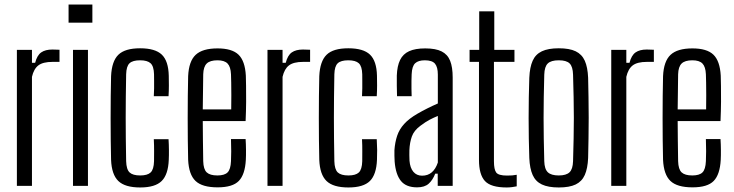

<svg xmlns="http://www.w3.org/2000/svg" viewBox="-20 -820 3240 847"><path d="M54.5 0V-600H121V-543H135Q143.5 -576 161.8 -588.8Q180 -601.5 211 -601.5Q219 -601.5 227.8 -601Q236.5 -600.5 242.5 -600.5V-547H211.5Q169.5 -547 149.2 -531.5Q129 -516 121 -481V0Z M282.5 -720V-800H387.5V-720ZM302 0V-600H368V0Z M658.5 -395.5Q659.5 -412.5 659.8 -430Q660 -447.5 659.8 -464Q659.5 -480.5 659.5 -492.5Q658.5 -528 644.2 -541Q630 -554 598 -554Q565.5 -554 551.5 -541Q537.5 -528 536.5 -492.5Q535.5 -439 535 -392.2Q534.5 -345.5 534.5 -300.5Q534.5 -255.5 535 -209Q535.5 -162.5 536.5 -109Q537.5 -72.5 551.8 -59.2Q566 -46 598.5 -46Q630.5 -46 644.5 -59.2Q658.5 -72.5 659.5 -109Q659.5 -128.5 659.8 -152.5Q660 -176.5 658.5 -206H723.5Q725 -183.5 725.2 -159Q725.5 -134.5 724.5 -115Q722 -50 693.2 -21.5Q664.5 7 598.5 7Q531.5 7 502 -21.5Q472.5 -50 470 -115Q469 -155.5 468.5 -202.5Q468 -249.5 468 -298.8Q468 -348 468.5 -395.5Q469 -443 470 -484Q473 -550 502.2 -578.5Q531.5 -607 598 -607Q664.5 -607 693.8 -579Q723 -551 724.5 -486Q725 -466.5 725 -442.5Q725 -418.5 723.5 -395.5Z M940 6.5Q872 6.5 842.5 -21.8Q813 -50 810 -115Q809 -155.5 808.5 -202.2Q808 -249 808 -298.5Q808 -348 808.5 -395.5Q809 -443 810 -484Q813 -550 843.2 -578.2Q873.5 -606.5 939.5 -606.5Q1003.5 -606.5 1032.2 -578.8Q1061 -551 1064.5 -486.5Q1065 -471 1065.5 -441Q1066 -411 1065.8 -371.2Q1065.5 -331.5 1063.5 -286H874.5Q874.5 -245 875.2 -201.5Q876 -158 876.5 -109Q877.5 -73 892 -59.5Q906.5 -46 939 -46Q970.5 -46 984 -59.5Q997.5 -73 999 -109Q1000 -127.5 1000 -152Q1000 -176.5 999 -206.5H1063.5Q1065 -184 1065.2 -159.2Q1065.5 -134.5 1064.5 -115Q1061 -50 1033.5 -21.8Q1006 6.5 940 6.5ZM874.5 -337.5H1000Q1000.5 -369.5 1000.5 -400.2Q1000.5 -431 1000 -455.5Q999.5 -480 999 -492.5Q997.5 -525.5 983.8 -539.8Q970 -554 939.5 -554Q906.5 -554 892 -539.8Q877.5 -525.5 876.5 -492.5Q876 -449.5 875.5 -411.8Q875 -374 874.5 -337.5Z M1160 0V-600H1226.5V-543H1240.5Q1249 -576 1267.2 -588.8Q1285.5 -601.5 1316.5 -601.5Q1324.5 -601.5 1333.2 -601Q1342 -600.5 1348 -600.5V-547H1317Q1275 -547 1254.8 -531.5Q1234.5 -516 1226.5 -481V0Z M1577 -395.5Q1578 -412.5 1578.2 -430Q1578.5 -447.5 1578.2 -464Q1578 -480.5 1578 -492.5Q1577 -528 1562.8 -541Q1548.5 -554 1516.5 -554Q1484 -554 1470 -541Q1456 -528 1455 -492.5Q1454 -439 1453.5 -392.2Q1453 -345.5 1453 -300.5Q1453 -255.5 1453.5 -209Q1454 -162.5 1455 -109Q1456 -72.5 1470.2 -59.2Q1484.5 -46 1517 -46Q1549 -46 1563 -59.2Q1577 -72.5 1578 -109Q1578 -128.5 1578.2 -152.5Q1578.5 -176.5 1577 -206H1642Q1643.5 -183.5 1643.8 -159Q1644 -134.5 1643 -115Q1640.5 -50 1611.8 -21.5Q1583 7 1517 7Q1450 7 1420.5 -21.5Q1391 -50 1388.5 -115Q1387.5 -155.5 1387 -202.5Q1386.5 -249.5 1386.5 -298.8Q1386.5 -348 1387 -395.5Q1387.5 -443 1388.5 -484Q1391.5 -550 1420.8 -578.5Q1450 -607 1516.5 -607Q1583 -607 1612.2 -579Q1641.5 -551 1643 -486Q1643.5 -466.5 1643.5 -442.5Q1643.5 -418.5 1642 -395.5Z M1820 6.5Q1771.5 6.5 1748.5 -22Q1725.5 -50.5 1721 -107Q1720.5 -119.5 1720 -132.5Q1719.5 -145.5 1720 -157.5Q1722.5 -192.5 1732 -221Q1741.5 -249.5 1762.8 -273Q1784 -296.5 1821 -318Q1842.5 -330.5 1865.5 -342Q1888.5 -353.5 1911.5 -363.5V-491Q1911.5 -524 1899 -539Q1886.5 -554 1854 -554Q1825.5 -554 1811.5 -541Q1797.5 -528 1796 -492.5Q1795.5 -481 1795.2 -463.8Q1795 -446.5 1795.2 -428.2Q1795.5 -410 1796 -395.5H1731.5Q1731 -415.5 1730.5 -441Q1730 -466.5 1730.5 -486.5Q1732 -529 1745 -555.5Q1758 -582 1785 -594.2Q1812 -606.5 1856 -606.5Q1902 -606.5 1928.2 -593.2Q1954.5 -580 1965.8 -551.8Q1977 -523.5 1977 -478V0H1911V-54H1900Q1889 -25.5 1871 -9.5Q1853 6.5 1820 6.5ZM1842 -45Q1867.5 -45 1884.8 -59.8Q1902 -74.5 1911.5 -103V-308.5Q1894 -301.5 1875.8 -292Q1857.5 -282.5 1835 -265.5Q1806.5 -244.5 1797 -218.2Q1787.5 -192 1786 -157.5Q1785.5 -148.5 1785.8 -136Q1786 -123.5 1786.5 -111Q1789 -79.5 1803.5 -62.2Q1818 -45 1842 -45Z M2215 7Q2145.5 7 2119.2 -21.5Q2093 -50 2093 -115V-547H2051.5V-600H2094V-770H2160.5V-600H2249.5V-547H2159V-108.5Q2159 -72.5 2169 -59Q2179 -45.5 2216.5 -45.5Q2230.5 -45.5 2239.5 -46.2Q2248.5 -47 2259.5 -49V2Q2250 4 2238.5 5.5Q2227 7 2215 7Z M2445 7Q2398.5 7 2370.5 -6.2Q2342.5 -19.5 2329.8 -48Q2317 -76.5 2315 -123Q2313.5 -163.5 2312.8 -208.2Q2312 -253 2312 -299.2Q2312 -345.5 2312.8 -390.5Q2313.5 -435.5 2315 -477Q2317 -523.5 2329.8 -552Q2342.5 -580.5 2370.5 -593.8Q2398.5 -607 2445 -607Q2492 -607 2519.5 -593.8Q2547 -580.5 2559.8 -552Q2572.5 -523.5 2574.5 -477Q2575.5 -436.5 2576.2 -391.5Q2577 -346.5 2577 -300.5Q2577 -254.5 2576.2 -209.2Q2575.5 -164 2574.5 -123Q2572.5 -77 2559.8 -48.2Q2547 -19.5 2519.5 -6.2Q2492 7 2445 7ZM2445 -46Q2478 -46 2492.5 -60Q2507 -74 2508 -109Q2509.5 -162.5 2510.5 -209Q2511.5 -255.5 2511.5 -300Q2511.5 -344.5 2510.5 -391Q2509.5 -437.5 2508 -490.5Q2507 -526 2493 -540Q2479 -554 2445 -554Q2411 -554 2396.5 -540Q2382 -526 2381 -490.5Q2379.5 -437.5 2378.8 -391Q2378 -344.5 2378 -299.8Q2378 -255 2378.8 -208.5Q2379.5 -162 2381 -109Q2382 -74 2396.8 -60Q2411.5 -46 2445 -46Z M2676.5 0V-600H2743V-543H2757Q2765.5 -576 2783.8 -588.8Q2802 -601.5 2833 -601.5Q2841 -601.5 2849.8 -601Q2858.5 -600.5 2864.5 -600.5V-547H2833.5Q2791.5 -547 2771.2 -531.5Q2751 -516 2743 -481V0Z M3035 6.5Q2967 6.5 2937.5 -21.8Q2908 -50 2905 -115Q2904 -155.5 2903.5 -202.2Q2903 -249 2903 -298.5Q2903 -348 2903.5 -395.5Q2904 -443 2905 -484Q2908 -550 2938.2 -578.2Q2968.5 -606.5 3034.5 -606.5Q3098.5 -606.5 3127.2 -578.8Q3156 -551 3159.5 -486.5Q3160 -471 3160.5 -441Q3161 -411 3160.8 -371.2Q3160.5 -331.5 3158.5 -286H2969.5Q2969.5 -245 2970.2 -201.5Q2971 -158 2971.5 -109Q2972.5 -73 2987 -59.5Q3001.5 -46 3034 -46Q3065.5 -46 3079 -59.5Q3092.5 -73 3094 -109Q3095 -127.5 3095 -152Q3095 -176.5 3094 -206.5H3158.5Q3160 -184 3160.2 -159.2Q3160.5 -134.5 3159.5 -115Q3156 -50 3128.5 -21.8Q3101 6.5 3035 6.5ZM2969.5 -337.5H3095Q3095.5 -369.5 3095.5 -400.2Q3095.5 -431 3095 -455.5Q3094.5 -480 3094 -492.5Q3092.5 -525.5 3078.8 -539.8Q3065 -554 3034.5 -554Q3001.5 -554 2987 -539.8Q2972.5 -525.5 2971.5 -492.5Q2971 -449.5 2970.5 -411.8Q2970 -374 2969.5 -337.5Z"/></svg>

Font: Big Shoulders Display Thin
Style: Regular
Weight: 400
Version: Version 2.002